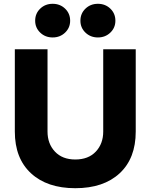

<svg xmlns="http://www.w3.org/2000/svg" viewBox="-20 -974 792 1010"><path d="M694 -715V-282Q694 -141 609.5 -62.5Q525 16 376 16Q228 16 143 -62.5Q58 -141 58 -282V-715H230V-282Q230 -218 269 -176.5Q308 -135 376 -135Q445 -135 484 -176.5Q523 -218 523 -282V-715ZM495 -777Q456 -777 429.5 -802.5Q403 -828 403 -865Q403 -903 429.5 -928.5Q456 -954 495 -954Q534 -954 560.5 -928.5Q587 -903 587 -865Q587 -828 560.5 -802.5Q534 -777 495 -777ZM257 -777Q218 -777 191.5 -802.5Q165 -828 165 -865Q165 -903 191.5 -928.5Q218 -954 257 -954Q296 -954 322.5 -928.5Q349 -903 349 -865Q349 -828 322.5 -802.5Q296 -777 257 -777Z"/></svg>

Font: Wix Madefor Display ExtraBold
Style: Regular
Weight: 800
Designer: Dalton Maag Ltd
Foundry: Dalton Maag Ltd
Version: Version 3.100